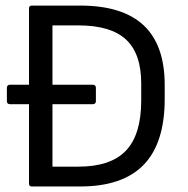

<svg xmlns="http://www.w3.org/2000/svg" viewBox="-20 -675 681 695"><path d="M95.2 0Q85 0 85 -9.8V-297.9H15.1Q10.7 -297.9 7.8 -300.8Q4.9 -303.7 4.9 -308.1V-357.9Q4.9 -362.3 7.8 -365.2Q10.7 -368.2 15.1 -368.2H85V-645Q85 -654.8 95.2 -654.8H270Q423.8 -654.8 500 -583.3Q576.2 -511.7 576.2 -367.2V-316.9Q576.2 -157.2 500.2 -78.6Q424.3 0 270 0ZM169.9 -71.8H264.2Q380.9 -71.8 436 -129.9Q491.2 -188 491.2 -311V-373Q491.2 -481 436 -532Q380.9 -583 264.2 -583H169.9V-368.2H316.9Q321.3 -368.2 324.2 -365.2Q327.1 -362.3 327.1 -357.9V-308.1Q327.1 -303.7 324.2 -300.8Q321.3 -297.9 316.9 -297.9H169.9Z"/></svg>

Font: Sofia Sans
Style: Regular
Weight: 400
Designer: Botio Nikoltchev, Ani Petrova
Foundry: lettersoup
Version: Version 4.100